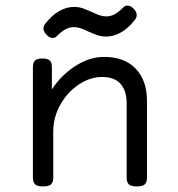

<svg xmlns="http://www.w3.org/2000/svg" viewBox="-20 -667 640 692"><path d="M310.5 -624Q327.6 -615.7 339.4 -611.8Q351.1 -607.9 363.8 -607.9Q379.4 -607.9 394.3 -616.2Q409.2 -624.5 425.3 -641.1Q431.2 -647 439.5 -647Q451.7 -647 462.4 -634.8Q472.7 -624 472.7 -612.8Q472.7 -603.5 465.8 -595.2Q442.4 -564.9 415.8 -550Q389.2 -535.2 363.3 -535.2Q346.2 -535.2 332.3 -539.8Q318.4 -544.4 298.8 -553.2Q281.7 -561.5 270 -565.4Q258.3 -569.3 245.6 -569.3Q230 -569.3 215.1 -561Q200.2 -552.7 184.1 -536.1Q178.2 -530.3 169.9 -530.3Q157.7 -530.3 147 -542.5Q136.7 -553.2 136.7 -564.5Q136.7 -573.7 143.6 -582Q167 -612.3 193.6 -627.2Q220.2 -642.1 246.1 -642.1Q263.2 -642.1 277.1 -637.5Q291 -632.8 310.5 -624ZM509.8 -302.7V-26.9Q509.8 -9.8 501.7 -2.4Q493.7 4.9 473.6 4.9H472.7Q452.6 4.9 444.6 -2.4Q436.5 -9.8 436.5 -26.9V-295.4Q436.5 -339.4 414.8 -364.5Q393.1 -389.6 347.7 -389.6Q305.7 -389.6 264.9 -363Q224.1 -336.4 198 -290.8Q171.9 -245.1 171.9 -191.4V-26.9Q171.9 -9.8 163.8 -2.4Q155.8 4.9 135.7 4.9H134.8Q114.7 4.9 106.7 -2.4Q98.6 -9.8 98.6 -26.9V-424.3Q98.6 -441.4 106 -448.7Q113.3 -456.1 132.3 -456.1H133.3Q152.3 -456.1 159.7 -448.7Q167 -441.4 167 -424.3V-344.7Q200.2 -396 251.5 -429Q302.7 -461.9 355 -461.9Q428.7 -461.9 469.2 -419.4Q509.8 -377 509.8 -302.7Z"/></svg>

Font: Courier Prime Sans
Style: Regular
Weight: 400
Designer: Alan Dague-Greene
Foundry: Quote-Unquote Apps
Version: Version 3.020